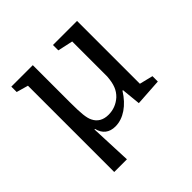

<svg xmlns="http://www.w3.org/2000/svg" viewBox="-185 -699 1037 1037"><g transform="rotate(-45 334.0 -180.5)"><path d="M210 179 200 -59H204C215 -14 245 10 292 10C353 10 412 -31 455 -100H459L470 10L625 0V-41L548 -60V-540H364V-499L451 -480V-213C447 -157 434 -125 406 -98C378 -73 346 -61 310 -61C270 -61 241 -78 226 -110C214 -134 210 -172 210 -257V-540H46V-499L113 -480V179Z"/></g></svg>

Font: Domine
Style: Regular
Weight: 400
Designer: Pablo Impallari, Rodrigo Fuenzalida, Brenda Gallo
Foundry: Pablo Impallari, Rodrigo Fuenzalida, Brenda Gallo
Version: Version 2.000